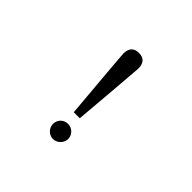

<svg xmlns="http://www.w3.org/2000/svg" viewBox="-161 -889 1103 1103"><g transform="rotate(45 390.5 -337.5)"><path d="M452.1 -49.8Q452.1 -37.6 447.3 -26.4Q442.4 -15.1 433.8 -6.6Q425.3 2 414.1 7.1Q402.8 12.2 390.1 12.2Q377.4 12.2 366.2 7.1Q355 2 346.7 -6.6Q338.4 -15.1 333.7 -26.4Q329.1 -37.6 329.1 -49.8Q329.1 -62.5 333.7 -73.7Q338.4 -85 346.7 -93.3Q355 -101.6 366.2 -106.2Q377.4 -110.8 390.1 -110.8Q402.8 -110.8 414.1 -106.2Q425.3 -101.6 433.8 -93.3Q442.4 -85 447.3 -73.7Q452.1 -62.5 452.1 -49.8ZM451.2 -622.1Q451.2 -619.1 449.5 -598.4Q447.8 -577.6 445.3 -546.1Q442.9 -514.6 439.7 -475.3Q436.5 -436 433.1 -395.5Q424.8 -300.3 415 -181.2H366.2Q356 -300.3 347.7 -395.5Q344.2 -436 340.8 -475.3Q337.4 -514.6 335 -546.1Q332.5 -577.6 330.8 -598.4Q329.1 -619.1 329.1 -622.1Q329.1 -652.3 343.8 -669.7Q358.4 -687 390.1 -687Q421.9 -687 436.5 -669.7Q451.2 -652.3 451.2 -622.1Z"/></g></svg>

Font: BabelStone Ogham Fixed
Style: Regular
Weight: 400
Monospace: yes
Designer: Andrew West
Foundry: BabelStone
Version: Version 2.02 March 14, 2022